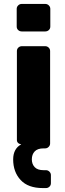

<svg xmlns="http://www.w3.org/2000/svg" viewBox="-20 -755 333 977"><path d="M198 202Q123 202 85 161Q47 120 47 56Q47 28 58 8.5Q69 -11 88 -20L83 -22Q76 -23 71 -28.5Q66 -34 66 -41V-495Q66 -506 73.5 -513Q81 -520 92 -520H210Q220 -520 227.5 -513Q235 -506 235 -495V-25Q235 -15 227.5 -7.5Q220 0 210 0H202Q171 0 156.5 15.5Q142 31 142 56Q142 80 156.5 95.5Q171 111 202 111H214Q224 111 231.5 118.5Q239 126 239 136V177Q239 188 231.5 195Q224 202 214 202ZM91 -595Q80 -595 72.5 -602Q65 -609 65 -620V-710Q65 -720 72.5 -727.5Q80 -735 91 -735H210Q221 -735 228.5 -727.5Q236 -720 236 -710V-620Q236 -609 228.5 -602Q221 -595 210 -595Z"/></svg>

Font: DVN-Rubik
Style: Bold
Weight: 700
Designer: Hubert and Fischer
Foundry: Hubert & Fischer
Version: Version 2.102